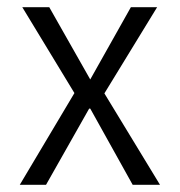

<svg xmlns="http://www.w3.org/2000/svg" viewBox="-20 -514 500 534"><path d="M35 0 197 -272 198 -237 42 -494H117L231 -293L344 -494H417L261 -239L262 -268L425 0H349L231 -212H228L108 0Z"/></svg>

Font: Nunito Sans 7pt Condensed Light
Style: Regular
Weight: 300
Width: 3
Designer: Vernon Adams
Foundry: Vernon Adams
Version: Version 3.101;gftools[0.9.27]